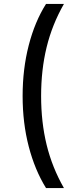

<svg xmlns="http://www.w3.org/2000/svg" viewBox="-20 -762 377 976"><path d="M126 -17.5C146.7 62.2 176 132.7 214 194H305C265 124 235.7 50.7 217 -26C198.3 -102.7 189 -185.3 189 -274C189 -362.7 198.3 -445.3 217 -522C235.7 -598.7 265 -672 305 -742H214C176 -682 146.7 -611.8 126 -531.5C105.3 -451.2 95 -365.3 95 -274C95 -182.7 105.3 -97.2 126 -17.5Z"/></svg>

Font: Rookery
Style: Regular
Weight: 400
Designer: Ryan Kimball / Julieta Ulanovsky
Foundry: Motorola Mobility LLC.
Version: Version 1.0